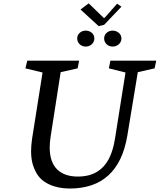

<svg xmlns="http://www.w3.org/2000/svg" viewBox="-20 -1092 938 1128"><path d="M559.6 -938.5 453.1 -1036.1 501 -1072.3 588.9 -987.3H594.7L668 -1070.3L693.4 -1052.7L591.8 -946.3ZM277.8 -292Q272 -255.4 272 -226.6Q272 -140.6 314.9 -97.7Q357.9 -54.7 437 -54.7Q505.9 -54.7 552.2 -84Q592.3 -108.9 617.7 -155.3Q637.2 -191.9 648.9 -242.2Q652.3 -257.3 656.7 -284.2L717.3 -666L619.6 -690.4L628.4 -735.4H897.9L888.2 -690.4L789.6 -668L728 -294.9Q675.8 15.6 389.2 15.6Q321.3 15.6 269 -8.8Q235.8 -23.9 213.9 -47.9Q191.9 -71.8 177.7 -110.4Q162.6 -149.9 162.6 -203.1Q162.6 -236.3 168.5 -277.3L230 -666L129.4 -690.4L140.1 -735.4H444.8L436 -690.4L336.4 -668ZM693.4 -866.2Q693.4 -845.7 678 -832Q662.6 -818.4 641.6 -818.4Q621.1 -818.4 606.4 -832Q591.8 -845.7 591.8 -866.2Q591.8 -886.2 606.7 -899.2Q621.6 -912.1 641.6 -912.1Q662.6 -912.1 678 -898.9Q693.4 -885.7 693.4 -866.2ZM534.2 -866.2Q534.2 -845.7 519.3 -832Q504.4 -818.4 483.4 -818.4Q462.9 -818.4 448.2 -832Q433.6 -845.7 433.6 -866.2Q433.6 -886.2 448.5 -899.2Q463.4 -912.1 483.4 -912.1Q504.4 -912.1 519.3 -899.2Q534.2 -886.2 534.2 -866.2Z"/></svg>

Font: Neuton
Style: Italic
Weight: 400
Italic angle: -9°
Designer: Brian M Zick
Version: Version 1.32